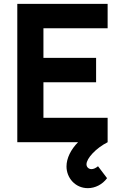

<svg xmlns="http://www.w3.org/2000/svg" viewBox="-20 -740 630 999"><path d="M540 -127H206V-312H480V-439H206V-593H540V-720H70V0H386C349 37.5 326 83 326 126C326 185 371 239 437 239C475 239 513 220 537 187L490 125C478 135 466 140 456 140C441 140 430 129 430 115C430 84 479 31 540 0Z"/></svg>

Font: Eudonet ExtraBold
Style: Regular
Weight: 800
Designer: Mikhail Sharanda
Foundry: Mikhail Sharanda
Version: Version 4.503;Glyphs 3.1.2 (3151)